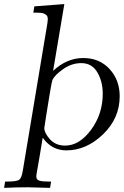

<svg xmlns="http://www.w3.org/2000/svg" viewBox="-25 -725 606 940"><path d="M-4.9 194.8 0 164.1H3.9Q57.1 164.1 69.1 155Q81.1 146 86.9 108.9L207 -610.8Q209 -623 209 -629.9Q209 -637.7 207 -643.8Q205.1 -649.9 199 -653.6Q192.9 -657.2 188.5 -659.2Q184.1 -661.1 173.1 -662.1Q162.1 -663.1 157 -663.1Q151.9 -663.1 138.2 -663.1L143.1 -693.8L290 -705.1L234.9 -377.9Q301.8 -440.9 382.8 -440.9Q461.9 -440.9 511.5 -387Q561 -333 561 -253.9Q561 -146 479.5 -67.4Q397.9 11.2 299.8 11.2Q228 11.2 184.1 -50.8Q175.3 3.4 167.2 50.8Q159.2 98.1 156 115Q152.8 131.8 152.8 139.2Q152.8 154.3 167 159.2Q181.2 164.1 216.8 164.1H225.1L220.2 194.8Q121.1 191.9 110.8 191.9Q54.2 191.9 -4.9 194.8ZM191.9 -98.1Q191.9 -74.2 219.5 -43.2Q247.1 -12.2 293.9 -12.2Q363.8 -12.2 420.9 -89.6Q478 -167 478 -266.1Q478 -326.2 451.4 -371.1Q424.8 -416 373 -416Q326.2 -416 284.7 -387Q243.2 -357.9 231.9 -334Q229 -328.1 219 -269Q209 -210 200.4 -154.5Q191.9 -99.1 191.9 -98.1Z"/></svg>

Font: CMU Serif Extra
Style: RomanSlanted
Weight: 500
Italic angle: -9.46001°
Version: Version 0.7.0